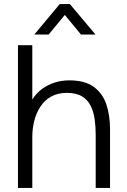

<svg xmlns="http://www.w3.org/2000/svg" viewBox="-20 -931 631 951"><path d="M69 0V-707H140V-438Q160 -470 189 -491Q218 -512 252 -522.5Q286 -533 323 -533Q400 -533 444 -501Q488 -469 506.5 -414.5Q525 -360 525 -291V0H454V-265Q454 -303 449 -339.5Q444 -376 429.5 -406Q415 -436 386.5 -453.5Q358 -471 311 -471Q266 -471 233 -452.5Q200 -434 179.5 -402Q159 -370 149.5 -331.5Q140 -293 140 -253V0ZM150 -760 276 -911H326L453 -760H381L301 -857L221 -760Z"/></svg>

Font: Onest Light
Style: Regular
Weight: 300
Designer: Dmitri Voloshin, Andrey Kudryavtsev
Foundry: Dmitri Voloshin, Andrey Kudryavtsev
Version: Version 1.000;gftools[0.9.33]